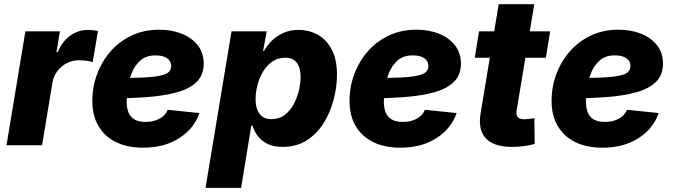

<svg xmlns="http://www.w3.org/2000/svg" viewBox="-20 -696 3228 920"><path d="M11.2 0 101.6 -545.9H267.1L250.5 -446.3H256.3Q280.3 -500.5 318.4 -526.6Q356.4 -552.7 401.4 -552.7Q413.6 -552.7 426 -551.3Q438.5 -549.8 449.2 -546.9L424.3 -398.4Q412.6 -402.8 393.1 -405Q373.5 -407.2 357.9 -407.2Q326.7 -407.2 299.8 -393.3Q272.9 -379.4 254.6 -355Q236.3 -330.6 231 -297.9L181.6 0Z M665.5 11.7Q590.3 11.7 535.9 -15.1Q481.4 -42 451.9 -92Q422.4 -142.1 422.4 -211.9Q422.4 -279.8 445.3 -341.3Q468.3 -402.8 510.5 -450.7Q552.7 -498.5 611.6 -526.1Q670.4 -553.7 743.2 -553.7Q802.7 -553.7 851.1 -534.4Q899.4 -515.1 927.7 -478.8Q956.1 -442.4 956.1 -391.1Q956.1 -337.9 923.8 -304.9Q891.6 -272 830.1 -254.4Q768.6 -236.8 680.7 -230.5Q592.8 -224.1 481.4 -224.1L498 -321.8Q593.3 -321.8 652.8 -324Q712.4 -326.2 744.4 -332.8Q776.4 -339.4 788.3 -350.8Q800.3 -362.3 800.3 -379.9Q800.3 -403.8 780.5 -417.2Q760.7 -430.7 725.1 -430.7Q680.7 -430.7 653.1 -406.5Q625.5 -382.3 611.3 -346.4Q597.2 -310.5 592 -272.9Q586.9 -235.4 586.9 -208Q586.9 -180.7 595 -158.9Q603 -137.2 623 -124.5Q643.1 -111.8 678.2 -111.8Q715.8 -111.8 744.1 -127Q772.5 -142.1 783.7 -169.9L935.5 -154.3Q910.2 -80.1 838.9 -34.2Q767.6 11.7 665.5 11.7Z M964.8 204.1 1089.4 -545.9H1257.8L1240.7 -452.1H1245.1Q1259.3 -477.5 1282.2 -500.5Q1305.2 -523.4 1337.2 -538.1Q1369.1 -552.7 1410.2 -552.7Q1461.4 -552.7 1503.2 -529.3Q1544.9 -505.9 1569.8 -458.3Q1594.7 -410.6 1594.7 -337.9Q1594.7 -281.2 1579.3 -220.9Q1564 -160.6 1532.2 -108.6Q1500.5 -56.6 1451.2 -24.4Q1401.9 7.8 1334 7.8Q1290 7.8 1260.5 -7.3Q1231 -22.5 1214.1 -45.7Q1197.3 -68.8 1190.4 -93.8H1184.1L1135.3 204.1ZM1279.8 -125Q1317.9 -125 1344.5 -145.5Q1371.1 -166 1387.9 -197.8Q1404.8 -229.5 1412.6 -263.9Q1420.4 -298.3 1420.4 -327.1Q1420.4 -370.6 1402.3 -395Q1384.3 -419.4 1346.2 -419.4Q1311.5 -419.4 1284.9 -401.1Q1258.3 -382.8 1240.5 -353Q1222.7 -323.2 1213.6 -288.1Q1204.6 -252.9 1204.6 -219.7Q1204.6 -175.8 1223.9 -150.4Q1243.2 -125 1279.8 -125Z M1897.9 11.7Q1822.8 11.7 1768.3 -15.1Q1713.9 -42 1684.3 -92Q1654.8 -142.1 1654.8 -211.9Q1654.8 -279.8 1677.7 -341.3Q1700.7 -402.8 1742.9 -450.7Q1785.2 -498.5 1844 -526.1Q1902.8 -553.7 1975.6 -553.7Q2035.2 -553.7 2083.5 -534.4Q2131.8 -515.1 2160.2 -478.8Q2188.5 -442.4 2188.5 -391.1Q2188.5 -337.9 2156.2 -304.9Q2124 -272 2062.5 -254.4Q2001 -236.8 1913.1 -230.5Q1825.2 -224.1 1713.9 -224.1L1730.5 -321.8Q1825.7 -321.8 1885.3 -324Q1944.8 -326.2 1976.8 -332.8Q2008.8 -339.4 2020.8 -350.8Q2032.7 -362.3 2032.7 -379.9Q2032.7 -403.8 2012.9 -417.2Q1993.2 -430.7 1957.5 -430.7Q1913.1 -430.7 1885.5 -406.5Q1857.9 -382.3 1843.8 -346.4Q1829.6 -310.5 1824.5 -272.9Q1819.3 -235.4 1819.3 -208Q1819.3 -180.7 1827.4 -158.9Q1835.4 -137.2 1855.5 -124.5Q1875.5 -111.8 1910.6 -111.8Q1948.2 -111.8 1976.6 -127Q2004.9 -142.1 2016.1 -169.9L2168 -154.3Q2142.6 -80.1 2071.3 -34.2Q2000 11.7 1897.9 11.7Z M2616.2 -545.9 2595.7 -419.4H2254.9L2275.4 -545.9ZM2369.6 -675.8H2540L2455.6 -167Q2452.1 -145 2460.9 -134.8Q2469.7 -124.5 2492.7 -124.5Q2501 -124.5 2517.3 -126.5Q2533.7 -128.4 2540.5 -130.4L2542 -6.3Q2512.2 2 2484.9 4.9Q2457.5 7.8 2433.1 7.8Q2346.2 7.8 2308.1 -33Q2270 -73.7 2282.7 -151.9Z M2866.2 11.7Q2791 11.7 2736.6 -15.1Q2682.1 -42 2652.6 -92Q2623 -142.1 2623 -211.9Q2623 -279.8 2646 -341.3Q2668.9 -402.8 2711.2 -450.7Q2753.4 -498.5 2812.3 -526.1Q2871.1 -553.7 2943.8 -553.7Q3003.4 -553.7 3051.8 -534.4Q3100.1 -515.1 3128.4 -478.8Q3156.7 -442.4 3156.7 -391.1Q3156.7 -337.9 3124.5 -304.9Q3092.3 -272 3030.8 -254.4Q2969.2 -236.8 2881.3 -230.5Q2793.5 -224.1 2682.1 -224.1L2698.7 -321.8Q2793.9 -321.8 2853.5 -324Q2913.1 -326.2 2945.1 -332.8Q2977.1 -339.4 2989 -350.8Q3001 -362.3 3001 -379.9Q3001 -403.8 2981.2 -417.2Q2961.4 -430.7 2925.8 -430.7Q2881.3 -430.7 2853.8 -406.5Q2826.2 -382.3 2812 -346.4Q2797.9 -310.5 2792.7 -272.9Q2787.6 -235.4 2787.6 -208Q2787.6 -180.7 2795.7 -158.9Q2803.7 -137.2 2823.7 -124.5Q2843.8 -111.8 2878.9 -111.8Q2916.5 -111.8 2944.8 -127Q2973.1 -142.1 2984.4 -169.9L3136.2 -154.3Q3110.8 -80.1 3039.6 -34.2Q2968.3 11.7 2866.2 11.7Z"/></svg>

Font: Inter ExtraBold
Style: Italic
Weight: 800
Italic angle: -9.3988°
Designer: Rasmus Andersson
Foundry: rsms
Version: Version 4.001;git-66647c0bb